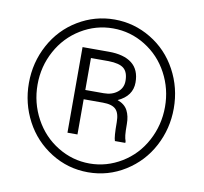

<svg xmlns="http://www.w3.org/2000/svg" viewBox="-81 -808 963 905"><g transform="rotate(10 401.0 -355.5)"><path d="M49.8 -356Q49.8 -454.6 95.5 -539.1Q141.1 -623.5 221.9 -672.1Q302.7 -720.7 396.5 -720.7Q490.2 -720.7 571 -672.1Q651.9 -623.5 697.5 -539.1Q743.2 -454.6 743.2 -356Q743.2 -258.8 698.7 -174.8Q654.3 -90.8 573.5 -40.3Q492.7 10.3 396.5 10.3Q300.3 10.3 219.5 -40.3Q138.7 -90.8 94.2 -174.8Q49.8 -258.8 49.8 -356ZM91.3 -356Q91.3 -268.6 132.1 -193.4Q172.9 -118.2 243.9 -75Q314.9 -31.7 396.5 -31.7Q478 -31.7 549.3 -75Q620.6 -118.2 660.9 -193.6Q701.2 -269 701.2 -356Q701.2 -441.9 661.6 -516.1Q622.1 -590.3 551 -634.3Q480 -678.2 396.5 -678.2Q314.5 -678.2 243.4 -635Q172.4 -591.8 131.8 -517.3Q91.3 -442.9 91.3 -356ZM317.4 -325.2V-156.7H269.5V-566.4H395.5Q467.3 -566.4 505.9 -536.4Q544.4 -506.3 544.4 -445.3Q544.4 -380.4 475.6 -349.1Q510.7 -336.4 524.4 -309.8Q538.1 -283.2 538.1 -246.1Q538.1 -209 540 -192.4Q542 -175.8 546.4 -164.6V-156.7H496.6Q489.7 -174.3 489.7 -245.6Q489.7 -289.1 471.4 -307.1Q453.1 -325.2 409.2 -325.2ZM317.4 -369.6H405.8Q445.3 -369.6 470.9 -390.1Q496.6 -410.6 496.6 -444.3Q496.6 -485.8 475.3 -503.7Q454.1 -521.5 402.3 -522.5H317.4Z"/></g></svg>

Font: Roboto-Light
Style: Regular
Weight: 300
Designer: Google
Version: Version 2.137; 2017